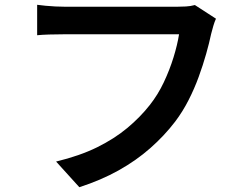

<svg xmlns="http://www.w3.org/2000/svg" viewBox="-20 -743 1040 801"><path d="M881 -665Q875 -652 870 -635Q865 -618 861 -602Q853 -564 840 -518Q827 -472 809 -422.5Q791 -373 766.5 -325Q742 -277 711 -236Q666 -177 607 -125Q548 -73 474.5 -32Q401 9 311 38L214 -69Q313 -93 385 -128.5Q457 -164 511 -209Q565 -254 605 -305Q639 -348 663.5 -400Q688 -452 704 -504Q720 -556 727 -600Q712 -600 676 -600Q640 -600 592 -600Q544 -600 491.5 -600Q439 -600 390 -600Q341 -600 303 -600Q265 -600 248 -600Q215 -600 184.5 -599Q154 -598 135 -596V-723Q150 -721 170 -719Q190 -717 211 -716Q232 -715 248 -715Q263 -715 293 -715Q323 -715 363 -715Q403 -715 447.5 -715Q492 -715 535.5 -715Q579 -715 617.5 -715Q656 -715 683.5 -715Q711 -715 722 -715Q736 -715 755.5 -716Q775 -717 793 -722Z"/></svg>

Font: Noto Sans JP SemiBold
Style: Regular
Weight: 600
Designer: Ryoko NISHIZUKA  (kana, bopomofo & ideographs); Paul D. Hunt (Latin, Greek & Cyrillic); Sandoll Communications , Soo-you
Foundry: Adobe
Version: Version 2.004-H2;hotconv 1.0.118;makeotfexe 2.5.65603